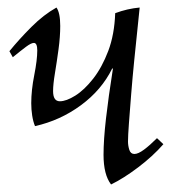

<svg xmlns="http://www.w3.org/2000/svg" viewBox="-20 -475 476 510"><path d="M73 -140Q68 -152 65.5 -168Q63 -184 63 -201Q63 -235 71 -275.5Q79 -316 79 -341Q79 -361 70 -361Q63 -361 49.5 -351Q36 -341 14 -323L5 -339Q31 -371 63.5 -403.5Q96 -436 130 -455Q140 -441 140 -406Q140 -378 135.5 -344.5Q131 -311 126 -281Q121 -251 121 -233Q121 -206 139 -206Q156 -206 180 -221Q204 -236 227.5 -266Q251 -296 267.5 -339.5Q284 -383 286 -440Q318 -452 351 -455Q349 -434 345 -396.5Q341 -359 336.5 -314Q332 -269 328.5 -225.5Q325 -182 322.5 -148Q320 -114 320 -99Q320 -88 323.5 -77Q327 -66 337 -66Q347 -66 362.5 -77.5Q378 -89 397 -108L414 -92Q386 -60 347 -30.5Q308 -1 275 15Q255 -11 255 -64Q255 -103 261.5 -160Q268 -217 280 -293H278Q250 -236 195 -195.5Q140 -155 73 -140Z"/></svg>

Font: Bona Nova
Style: Italic
Weight: 400
Italic angle: -4°
Designer: Mateusz Machalski
Foundry: Capitalics
Version: Version 4.001; ttfautohint (v1.8.3)